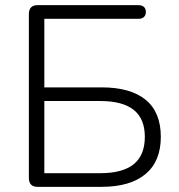

<svg xmlns="http://www.w3.org/2000/svg" viewBox="-20 -725 694 745"><path d="M92 -35V-670Q92 -705 126 -705H518Q531 -705 538.5 -698Q546 -691 546 -679Q546 -666 538.5 -659Q531 -652 518 -652H152V-386H374Q486 -386 545 -338Q604 -290 604 -194Q604 -99 544.5 -49.5Q485 0 374 0H126Q92 0 92 -35ZM542 -194Q542 -264 499 -298.5Q456 -333 369 -333H152V-53H369Q456 -53 499 -88Q542 -123 542 -194Z"/></svg>

Font: SN Pro Light
Style: Regular
Weight: 300
Designer: Tobias Whetton
Foundry: Supernotes
Version: Version 1.002